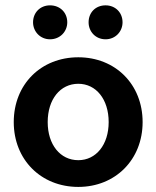

<svg xmlns="http://www.w3.org/2000/svg" viewBox="-20 -698 594 729"><path d="M105.5 -613.3C105.5 -578.1 132.8 -548.8 169.9 -548.8C208 -548.8 235.4 -578.1 235.4 -613.3C235.4 -650.4 208 -677.7 169.9 -677.7C132.8 -677.7 105.5 -650.4 105.5 -613.3ZM316.4 -613.3C316.4 -578.1 342.8 -548.8 380.9 -548.8C418 -548.8 445.3 -578.1 445.3 -613.3C445.3 -650.4 418 -677.7 380.9 -677.7C342.8 -677.7 316.4 -650.4 316.4 -613.3ZM277.3 11.7C418 11.7 521.5 -91.8 521.5 -234.4C521.5 -377.9 418 -480.5 277.3 -480.5C135.7 -480.5 32.2 -377.9 32.2 -234.4C32.2 -91.8 135.7 11.7 277.3 11.7ZM277.3 -89.8C209 -89.8 161.1 -148.4 161.1 -234.4C161.1 -321.3 209 -379.9 277.3 -379.9C344.7 -379.9 392.6 -321.3 392.6 -234.4C392.6 -148.4 344.7 -89.8 277.3 -89.8Z"/></svg>

Font: Ed Sans Neue SemiBold
Style: Regular
Weight: 600
Designer: Stephen Hutchings
Version: Version 1.004;PS 001.004;hotconv 1.0.88;makeotf.lib2.5.64775